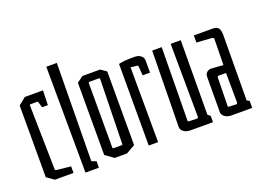

<svg xmlns="http://www.w3.org/2000/svg" viewBox="-108 -983 1727 1269"><g transform="rotate(-20 756.0 -348.0)"><path d="M45 -36V-540L96 -582H224L221 -479H180L169 -517Q167 -524 160 -524H118Q112 -524 110.5 -522Q109 -520 109 -515L118 -65Q118 -58 126 -57L227 -46V0H96Z M298 -721H372L364 -33L397 -20L396 25H302Z M458 -42V-550L501 -582H626L666 -554V-36L603 0H517ZM586 -63Q592 -63 593.5 -64.5Q595 -66 595 -69L605 -521Q605 -526 603.5 -528Q602 -530 596 -530H534Q525 -530 525 -521V-69Q525 -66 526.5 -64.5Q528 -63 534 -63Z M756 -574Q777 -579 798.5 -581Q820 -583 868 -583Q895 -583 912 -569.5Q929 -556 929 -535V-450H877L872 -516Q872 -519 870.5 -520Q869 -521 863 -522L820 -527L822 0H756Z M984 -47 992 -582H1059L1053 -66Q1053 -63 1054.5 -62Q1056 -61 1062 -60L1121 -58L1126 -66L1122 -582H1193L1190 -59L1208 -44V0H1050Q1022 0 1003 -13.5Q984 -27 984 -47Z M1273 -47 1274 -291Q1273 -312 1285.5 -324.5Q1298 -337 1318 -337L1402 -331L1405 -519L1393 -525L1285 -532V-582H1417Q1445 -582 1457 -567.5Q1469 -553 1469 -517L1466 -59L1484 -49V0H1339Q1311 0 1292 -13.5Q1273 -27 1273 -47ZM1402 -66 1400 -276H1344L1339 -270L1335 -66Q1335 -63 1336.5 -62Q1338 -61 1344 -60L1397 -58Z"/></g></svg>

Font: Bahianita
Style: Regular
Weight: 400
Designer: Pablo Cosgaya & Dani Raskovsky
Foundry: Pablo Cosgaya & Dani Raskovsky
Version: Version 1.008